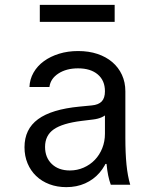

<svg xmlns="http://www.w3.org/2000/svg" viewBox="-20 -760 640 790"><path d="M411.8 -384.6Q411.8 -356.8 398.7 -342.8Q385.6 -328.8 357.2 -326.2L307.4 -321.4Q192.2 -310.4 136.5 -269.5Q80.8 -228.6 80.8 -154.2Q80.8 -117.8 93.5 -87.6Q106.2 -57.4 128.9 -35.7Q151.6 -14 183.3 -2Q215 10 252.8 10Q295.6 10 330.3 -5.5Q365 -21 389.4 -49.1Q413.8 -77.2 427.3 -116.8Q440.8 -156.4 440.8 -205.6L388.4 -85.6H418.4Q420.8 -59 425.2 -37.9Q429.6 -16.8 435.8 0H515.8Q505.2 -35.4 500.5 -82.5Q495.8 -129.6 495.8 -193V-384.4Q495.8 -421.6 481.7 -452.1Q467.6 -482.6 442.1 -504.4Q416.6 -526.2 381 -538.1Q345.4 -550 301.4 -550Q259 -550 223.2 -538.9Q187.4 -527.8 160.6 -508.3Q133.8 -488.8 118.1 -461.4Q102.4 -434 101.2 -402H183.4Q187.6 -436.2 220.3 -457.5Q253 -478.8 301.2 -478.8Q352.8 -478.8 382.3 -453.7Q411.8 -428.6 411.8 -384.6ZM411.8 -313V-210Q411.8 -177.8 400.7 -150.1Q389.6 -122.4 370.2 -102.2Q350.8 -82 324.2 -70.3Q297.6 -58.6 267.6 -58.6Q221 -58.6 193.2 -85.2Q165.4 -111.8 165.4 -155.6Q165.4 -202.8 201.2 -227.8Q237 -252.8 316.2 -262.6L363.8 -268.4Q404 -273.4 423 -295Q442 -316.6 442 -359.8ZM143.8 -670H451.8V-740H143.8Z"/></svg>

Font: CommitMonoV143 ExtLt
Style: Regular
Weight: 200
Monospace: yes
Designer: Eigil Nikolajsen
Foundry: Eigil Nikolajsen
Version: Version 1.143